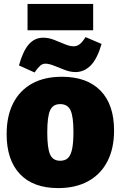

<svg xmlns="http://www.w3.org/2000/svg" viewBox="-20 -948 618 983"><path d="M297 -555Q425 -555 494.5 -484Q564 -413 564 -280Q564 -187 529.5 -121Q495 -55 431 -20Q367 15 278 15Q150 15 82 -57Q14 -129 14 -261Q14 -354 47.5 -419.5Q81 -485 144 -520Q207 -555 297 -555ZM288 -415Q251 -415 236.5 -383Q222 -351 222 -270Q222 -189 236.5 -157Q251 -125 288 -125Q314 -125 328.5 -139.5Q343 -154 349.5 -186.5Q356 -219 356 -272Q356 -352 341 -383.5Q326 -415 288 -415ZM157 -577 77 -613Q98 -688 128 -721.5Q158 -755 201 -755Q229 -755 257 -744Q285 -733 311 -722Q337 -711 357 -711Q375 -711 389 -722.5Q403 -734 418 -758L500 -723Q478 -647 444.5 -613Q411 -579 366 -579Q340 -579 311.5 -590Q283 -601 257 -611.5Q231 -622 213 -622Q197 -622 185 -611Q173 -600 157 -577ZM457 -928V-793H121V-928Z"/></svg>

Font: Bitter Thin Black
Style: Regular
Weight: 900
Version: Version 3.020